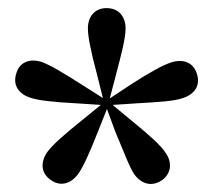

<svg xmlns="http://www.w3.org/2000/svg" viewBox="-20 -849 525 474"><path d="M234 -607 182 -640C138 -668 105 -688 83 -696C55 -705 28 -697 20 -667C11 -638 27 -617 54 -608C74 -601 112 -597 167 -594L229 -590L181 -551C140 -518 111 -493 97 -474C80 -450 80 -422 105 -405C129 -387 155 -396 172 -418C185 -436 201 -471 221 -522L244 -580L265 -523C286 -474 299 -437 312 -418C330 -394 356 -387 381 -405C404 -422 405 -450 388 -473C376 -491 347 -517 305 -551L258 -590L319 -594C371 -597 409 -599 432 -607C459 -616 476 -637 466 -667C457 -696 431 -704 403 -695C383 -689 349 -670 304 -641L251 -606L267 -667C280 -717 290 -754 290 -779C290 -807 274 -829 243 -829C213 -829 197 -807 197 -779C197 -757 205 -720 219 -667Z"/></svg>

Font: GenRyuMin2 TW B
Style: Regular
Weight: 700
Version: Version 2.100;PS 2.1;hotconv 16.6.51;makeotf.lib2.5.65220 DE